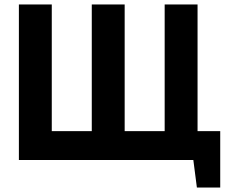

<svg xmlns="http://www.w3.org/2000/svg" viewBox="-20 -720 1030 864"><path d="M65 0V-700H213V-130H393V-700H541V-130H721V-700H869V-130H971V124H866L850 0Z"/></svg>

Font: PT Sans Caption
Style: Bold
Weight: 700
Designer: A.Korolkova, O.Umpeleva, V.Yefimov
Foundry: ParaType Ltd
Version: Version 2.003W OFL